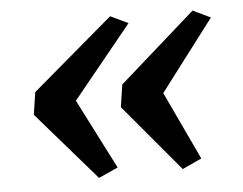

<svg xmlns="http://www.w3.org/2000/svg" viewBox="-43 -613 788 623"><g transform="rotate(-5 351.0 -302.0)"><path d="M337 -562.5 394.5 -535 202.5 -299 318.5 -71.5 255.5 -43 62.5 -265.5 73.5 -338.5ZM605 -557.5 662.5 -530 487 -299 591.5 -77 528.5 -48 346 -265.5 357 -338.5Z"/></g></svg>

Font: Merriweather 20pt
Style: Bold Italic
Weight: 700
Italic angle: -7.8°
Version: Version 2.101